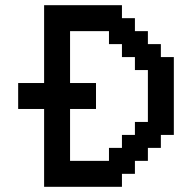

<svg xmlns="http://www.w3.org/2000/svg" viewBox="-20 -720 740 740"><path d="M50 -300H150V0H450V-50H500V-100H550V-150H600V-200H650V-500H600V-550H550V-600H500V-650H450V-700H150V-400H50ZM400 -600V-550H450V-500H500V-450H550V-250H500V-200H450V-150H400V-100H250V-300H350V-400H250V-600Z"/></svg>

Font: Matrix Sans Video
Style: Regular
Weight: 400
Designer: Brad Neil
Version: Version 1.100